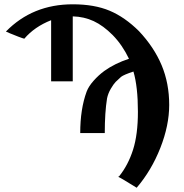

<svg xmlns="http://www.w3.org/2000/svg" viewBox="-20 -717 866 902"><path d="M535.2 113.8 540 110.8Q582 58.6 605 -13.4Q627.9 -85.4 627.9 -191.9Q627.9 -309.1 606.9 -380.9Q562 -366.2 548.8 -356Q533.7 -342.8 523.4 -332.3Q513.2 -321.8 500.5 -300Q487.8 -278.3 482.9 -254.9Q472.2 -188.5 472.2 -91.8H356.9Q356.9 -205.1 387.2 -287.1Q396.5 -311.5 419.7 -337.6Q442.9 -363.8 470.2 -383.8Q520 -419.4 585.9 -440.9Q554.7 -505.9 509.8 -551.8Q465.3 -596.7 420.2 -617.7Q375 -638.7 321.8 -640.1V-335H220.2V-622.1Q142.1 -591.3 94.2 -535.2Q87.4 -536.6 66.2 -544.7Q44.9 -552.7 26.6 -560.5Q8.3 -568.4 7.8 -568.8Q132.8 -696.8 321.8 -696.8Q423.3 -696.8 494.9 -666.7Q566.4 -636.7 632.8 -570.8Q703.6 -495.6 739.3 -410.6Q774.9 -325.7 774.9 -224.1Q774.9 -127.9 733.2 -22Q691.4 84 622.1 165Q539.6 113.8 535.2 113.8Z"/></svg>

Font: Linux Libertine G
Style: Semibold
Weight: 600
Designer: Philipp H. Poll
Foundry: Philipp H. Poll
Version: Version 5.1.1